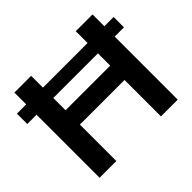

<svg xmlns="http://www.w3.org/2000/svg" viewBox="-166 -960 1179 1179"><g transform="rotate(-45 424.0 -370.0)"><path d="M4 -547.5V-637.5H843.5V-547.5ZM84.5 0V-740H230V-441H617.5V-740H763V0H617.5V-316.5H230V0Z"/></g></svg>

Font: Encode Sans SC Expanded SemiBold
Style: Regular
Weight: 600
Width: 7
Designer: Multiple Designers
Foundry: Impallari Type
Version: Version 3.002